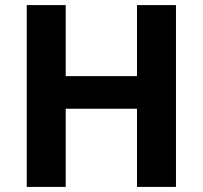

<svg xmlns="http://www.w3.org/2000/svg" viewBox="-20 -734 796 754"><path d="M671 0V-714H518V-435H238V-714H85V0H238V-307H518V0Z"/></svg>

Font: Noto Sans Lao UI
Style: Bold
Weight: 700
Designer: Monotype Design Team
Foundry: Monotype Imaging Inc.
Version: Version 2.000